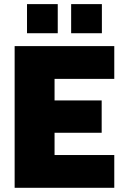

<svg xmlns="http://www.w3.org/2000/svg" viewBox="-20 -894 591 914"><path d="M49.7 0V-674.5H524V-518.5H239.7V-415.9H464V-262H239.7V-156H524V0ZM318.7 -735.8V-874.4H465V-735.8ZM108.6 -735.8V-874.4H254.9V-735.8Z"/></svg>

Font: TitilliumWeb ExtraLight
Style: Regular
Weight: 400
Designer: Mohamed Gaber, Accademia di Belle Arti di Urbino and others
Foundry: Kief Type Foundry, Accademia di Belle Arti di Urbino and others
Version: Version 3.000; ttfautohint (v1.8.2)